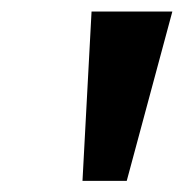

<svg xmlns="http://www.w3.org/2000/svg" viewBox="-20 -748 332 341"><path d="M126.5 -426.8 142.6 -727.5H286.1L205.1 -426.8Z"/></svg>

Font: Inter
Style: Bold Italic
Weight: 700
Italic angle: -9.39999°
Designer: Rasmus Andersson
Foundry: rsms
Version: Version 4.001;git-9221beed3